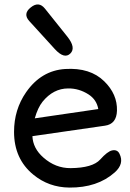

<svg xmlns="http://www.w3.org/2000/svg" viewBox="-20 -827 588 868"><path d="M126.5 -211.4 454.6 -258.8Q506.8 -266.1 508.8 -326.2Q511.2 -400.9 451.2 -459.5Q387.7 -522 274.9 -515.1Q166.5 -508.3 98.1 -410.2Q43.5 -331.5 43.5 -231Q43.5 -108.9 130.4 -37.6Q200.2 20 293.5 21Q420.4 22 498.5 -47.4Q543 -86.9 520 -132.3Q510.3 -151.9 486.8 -147Q465.8 -142.6 433.1 -106Q398.9 -67.9 299.3 -66.9Q231 -66.4 176.3 -114.7Q128.9 -156.2 126.5 -211.4ZM137.2 -292Q150.9 -340.3 172.4 -367.2Q221.2 -427.2 288.6 -427.2Q336.9 -427.7 379.9 -400.4Q417 -376.5 424.3 -334ZM119.1 -793.5Q82.5 -764.6 112.3 -731.9L228 -605Q271 -558.1 298.3 -585.4Q324.2 -611.3 284.7 -661.1L183.1 -788.1Q155.3 -822.8 119.1 -793.5Z"/></svg>

Font: Comic Relief
Style: Regular
Weight: 400
Designer: Jeff Davis
Foundry: Loudifier
Version: Version 1.200; ttfautohint (v1.8.4.7-5d5b)